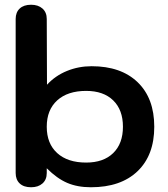

<svg xmlns="http://www.w3.org/2000/svg" viewBox="-20 -779 706 809"><path d="M46 -50V-699Q46 -727 63 -743Q80 -759 111 -759Q141 -759 159 -743Q177 -727 177 -699L178 -422Q213 -460 262 -480Q311 -500 366 -500Q490 -500 560 -432.5Q630 -365 630 -245Q630 -125 559.5 -57.5Q489 10 363 10Q306 10 263 -8.5Q220 -27 177 -70V-50Q177 -22 159 -6Q141 10 111 10Q80 10 63 -6Q46 -22 46 -50ZM498 -245Q498 -316 457 -356Q416 -396 343 -396Q265 -396 221 -356Q177 -316 177 -245Q177 -174 221 -134Q265 -94 343 -94Q416 -94 457 -134Q498 -174 498 -245Z"/></svg>

Font: Kodchasan
Style: Bold
Weight: 700
Designer: Katatrad Aksorn Co.,Ltd.
Foundry: Cadson Demak Co.,Ltd.
Version: Version 1.000; ttfautohint (v1.6)